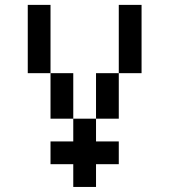

<svg xmlns="http://www.w3.org/2000/svg" viewBox="-20 -565 676 767"><path d="M90.9 -545.5V-272.7H181.8V-545.5ZM454.5 -545.5V-272.7H545.5V-545.5ZM363.6 -272.7V-90.9H454.5V-272.7ZM181.8 -272.7V-90.9H272.7V-272.7ZM272.7 -90.9V0H181.8V90.9H272.7V181.8H363.6V90.9H454.5V0H363.6V-90.9Z"/></svg>

Font: Departure Mono
Style: Regular
Weight: 400
Monospace: yes
Designer: Helena Zhang
Version: Version 1.500;Glyphs 3.3.1 (3343)